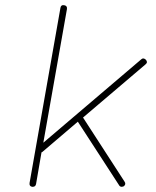

<svg xmlns="http://www.w3.org/2000/svg" viewBox="-20 -723 600 740"><path d="M542 -493Q551 -483 541 -475L300 -270L460 -23Q467 -13 457 -5Q451 -3 450 -3Q442 -3 439 -9L280 -254L144 -138Q142 -136 140 -136L119 -14Q117 -3 106 -3H104Q92 -5 94 -18L213 -693Q215 -705 227 -703Q240 -701 238 -688L147 -173L524 -494Q532 -502 542 -493Z"/></svg>

Font: Quicksand
Style: Light Italic
Weight: 300
Italic angle: -12°
Designer: Andrew Paglinawan
Foundry: Andrew Paglinawan
Version: 1.002